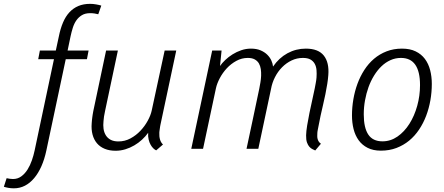

<svg xmlns="http://www.w3.org/2000/svg" viewBox="-124 -789 2355 1018"><path d="M162.1 -475.1H78.6L87.4 -521H171.9L188 -595.7Q196.3 -637.2 210 -669.4Q223.6 -701.7 243.9 -723.6Q264.2 -745.6 291.3 -757.1Q318.4 -768.6 354 -768.6Q369.6 -768.6 386.2 -765.6Q402.8 -762.7 413.1 -759.3L397 -713.4Q388.2 -715.8 377.4 -717.5Q366.7 -719.2 354.5 -719.2Q328.1 -719.2 310.5 -708.7Q293 -698.2 281 -681.2Q269 -664.1 262 -641.6Q254.9 -619.1 250 -595.7L234.4 -521H345.7L336.9 -475.1H224.6L121.6 9.8Q111.8 55.7 95.5 92.5Q79.1 129.4 57.1 155.5Q35.2 181.6 8.1 195.6Q-19 209.5 -50.3 209.5Q-65.9 209.5 -79.6 207Q-93.3 204.6 -103.5 201.2L-88.9 155.8Q-81.5 157.7 -72 158.9Q-62.5 160.2 -55.2 160.2Q-30.3 160.2 -11.2 146.2Q7.8 132.3 21.7 110.4Q35.6 88.4 44.9 61.5Q54.2 34.7 59.6 8.8Z M661.6 -85Q647.9 -65.9 629.2 -48.6Q610.4 -31.2 587.9 -18.1Q565.4 -4.9 540.3 2.7Q515.1 10.3 489.3 10.3Q456.1 10.3 431.2 0Q406.2 -10.3 390.1 -29.3Q374 -48.3 366.7 -75.4Q359.4 -102.5 362.3 -136.7Q362.8 -144.5 363.5 -151.6Q364.3 -158.7 365.2 -166Q366.2 -173.3 367.4 -181.4Q368.7 -189.5 370.6 -199.7L438.5 -521H501L433.1 -200.7Q429.2 -183.1 427.5 -171.4Q425.8 -159.7 424.8 -147Q422.4 -125.5 425 -106.2Q427.7 -86.9 437 -71.8Q446.3 -56.6 462.6 -47.9Q479 -39.1 503.9 -39.1Q538.1 -39.1 567.9 -55.2Q597.7 -71.3 620.6 -95.7Q643.6 -120.1 659.2 -148.7Q674.8 -177.2 680.2 -202.1L749 -521H810.5L726.6 -127Q725.6 -124 724.9 -117.9Q724.1 -111.8 723.1 -105.2Q722.2 -98.6 721.4 -93.3Q720.7 -87.9 720.7 -85.9Q719.7 -65.4 724.4 -49.3Q729 -33.2 740.2 -22.9L704.1 8.3Q697.3 5.4 689.2 -2.2Q681.2 -9.8 674.6 -21.5Q668 -33.2 664.1 -49.1Q660.2 -64.9 661.6 -85Z M1050.8 -521 1042.5 -439Q1053.2 -454.6 1070.3 -470.9Q1087.4 -487.3 1108.9 -500.7Q1130.4 -514.2 1155.3 -522.7Q1180.2 -531.2 1206.5 -531.2Q1236.3 -531.2 1257.8 -522Q1279.3 -512.7 1293.5 -498.5Q1307.6 -484.4 1314.9 -467.8Q1322.3 -451.2 1323.7 -436Q1355 -481.9 1400.1 -506.6Q1445.3 -531.2 1497.6 -531.2Q1563.5 -531.2 1592.8 -494.4Q1622.1 -457.5 1616.7 -390.6Q1615.7 -379.4 1614.5 -367.9Q1613.3 -356.4 1611.3 -344.7Q1606.9 -316.9 1601.1 -288.6Q1595.2 -260.3 1588.6 -231.9Q1582 -203.6 1575.7 -175.3Q1569.3 -147 1564.5 -119.1Q1564 -116.2 1563 -111.3Q1562 -106.4 1561 -101.3Q1560.1 -96.2 1559.3 -91.6Q1558.6 -86.9 1558.6 -84.5Q1558.1 -75.2 1558.1 -67.1Q1558.1 -59.1 1560.1 -52Q1562 -44.9 1565.9 -38.6Q1569.8 -32.2 1577.6 -26.9L1547.4 8.8Q1541 5.9 1532.5 1.7Q1523.9 -2.4 1516.4 -10.7Q1508.8 -19 1503.7 -33.4Q1498.5 -47.9 1499 -71.8Q1499.5 -92.8 1504.6 -124.3Q1509.8 -155.8 1516.8 -190.4Q1523.9 -225.1 1531.7 -259.5Q1539.6 -293.9 1544.9 -320.8Q1546.9 -331.5 1550 -348.1Q1553.2 -364.7 1554.2 -377.9Q1555.7 -398.4 1554.2 -417.2Q1552.7 -436 1544.9 -450.4Q1537.1 -464.8 1522.2 -473.4Q1507.3 -481.9 1481.9 -481.9Q1450.2 -481.9 1422.1 -468.5Q1394 -455.1 1371.6 -432.4Q1349.1 -409.7 1334 -379.9Q1318.8 -350.1 1313 -317.4L1245.6 0H1183.1Q1199.7 -80.1 1217 -158.9Q1234.4 -237.8 1250.5 -317.9Q1253.4 -333 1256.6 -351.1Q1259.8 -369.1 1260.5 -387.5Q1261.2 -405.8 1258.8 -422.6Q1256.3 -439.5 1248.8 -452.6Q1241.2 -465.8 1226.8 -473.9Q1212.4 -481.9 1189.9 -481.9Q1157.7 -481.9 1129.2 -466.3Q1100.6 -450.7 1078.4 -426.8Q1056.2 -402.8 1041.3 -374.5Q1026.4 -346.2 1021 -321.3L952.6 0H890.1L1001 -521Z M2007.3 -531.2Q2049.8 -531.2 2079.8 -516.6Q2109.9 -502 2128.9 -476.6Q2147.9 -451.2 2156.7 -417Q2165.5 -382.8 2165.5 -344.2Q2165.5 -300.8 2158 -257.6Q2150.4 -214.4 2135.5 -175Q2120.6 -135.7 2097.9 -101.8Q2075.2 -67.9 2045.2 -43.2Q2015.1 -18.6 1977.8 -4.4Q1940.4 9.8 1895.5 9.8Q1854.5 9.8 1825.2 -5.1Q1795.9 -20 1777.6 -45.4Q1759.3 -70.8 1750.7 -104.7Q1742.2 -138.7 1742.2 -176.8Q1742.2 -219.2 1749.5 -262.2Q1756.8 -305.2 1771.2 -344.5Q1785.6 -383.8 1807.6 -418Q1829.6 -452.1 1859.1 -477.3Q1888.7 -502.4 1925.8 -516.8Q1962.9 -531.2 2007.3 -531.2ZM1804.7 -182.6Q1804.7 -111.8 1828.6 -75.7Q1852.5 -39.6 1903.8 -39.6Q1946.8 -39.6 1983.4 -64.9Q2020 -90.3 2046.6 -132.3Q2073.2 -174.3 2088.1 -227.8Q2103 -281.2 2103 -337.9Q2103 -481.9 2002 -481.9Q1972.7 -481.9 1946.5 -470.2Q1920.4 -458.5 1898.7 -437.7Q1877 -417 1859.4 -388.4Q1841.8 -359.9 1829.8 -326.7Q1817.9 -293.5 1811.3 -256.8Q1804.7 -220.2 1804.7 -182.6Z"/></svg>

Font: Ufes Sans Light
Style: Italic
Weight: 200
Designer: Ricardo Esteves & Thais Bronze
Foundry: ProDesignUfes - Ricardo Esteves, Thais Bronze
Version: Version 2.0